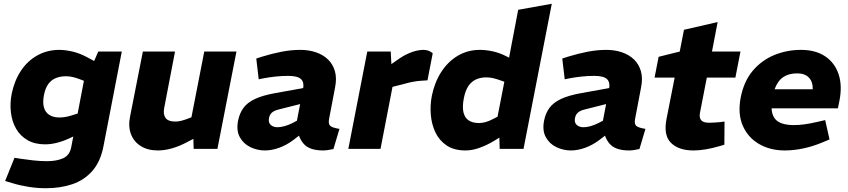

<svg xmlns="http://www.w3.org/2000/svg" viewBox="-20 -790 4501 1019"><path d="M223 209Q179 209 133.7 202Q88.5 195 47.1 182.5L7.2 170.5L57 47.4L91.9 52.9Q123.4 57.4 158.4 61.4Q193.4 65.4 229.5 65.4Q280.1 65.4 314.6 50.1Q349.1 34.8 357.7 -7.3L431.7 -394.6L461.1 -423.5L501.5 -516.4H626.4L529.4 -15.3Q513.9 66.6 471 116.1Q428.1 165.5 364.7 187.3Q301.3 209 223 209ZM219.6 -23.9Q164.7 -23.9 126.2 -46.2Q87.7 -68.4 65.7 -106.4Q43.7 -144.3 37.9 -192.8Q32.1 -241.4 42.2 -293Q56.7 -362.9 91.4 -414.9Q126.1 -466.9 178.4 -496.1Q230.6 -525.3 295.1 -525.3Q327.1 -525.3 365 -516.3Q403 -507.3 440.5 -487.3L491.9 -459.7L442 -355L399 -371.2Q381.5 -377.7 364.5 -381.5Q347.4 -385.3 330.4 -385.3Q299.8 -385.3 275.9 -375.4Q252.1 -365.6 236.3 -344.1Q220.5 -322.5 213.4 -285.9Q205.9 -248.8 212.7 -222Q219.5 -195.1 240.6 -180.8Q261.6 -166.5 295.8 -166.5Q311.3 -166.5 328.6 -169.5Q345.9 -172.5 363.5 -178.5L392.6 -187.6L419.5 -89.8L358.8 -60.8Q323.4 -43.3 287.7 -33.6Q252 -23.9 219.6 -23.9Z M818 8.5Q764.5 8.5 727.5 -14.5Q690.6 -37.5 675.1 -78.2Q659.7 -118.9 670.2 -170.8L738.2 -516.4H908.9L851.4 -216.7Q844.9 -182.5 858.9 -163.7Q873 -144.9 909.6 -144.9Q924.1 -144.9 938.2 -148.1Q952.3 -151.4 966.9 -156.5L996 -167.5L1064.1 -516.4H1234.9L1133.9 0H1007.9L1005 -91.4L1036.3 -68.8L975.3 -36.9Q932.3 -13.9 892.9 -2.7Q853.5 8.5 818 8.5Z M1749.7 1Q1734.2 4.5 1719.5 6.5Q1704.8 8.5 1694.8 8.5Q1621 8.5 1590.6 -28Q1560.2 -64.4 1559.6 -114.3L1553.7 -138.3L1588.7 -319.2Q1595.2 -352.6 1577.7 -369.9Q1560.2 -387.3 1509.6 -387.3Q1475.6 -387.3 1442.6 -383.7Q1409.6 -380.2 1377.6 -374.2L1353.1 -369.2L1340.1 -479.4L1373 -489.9Q1422.9 -505.3 1473.8 -515.3Q1524.7 -525.3 1573.7 -525.3Q1619.3 -525.3 1657.2 -512.3Q1695.2 -499.3 1721.1 -474.1Q1747 -448.9 1757.5 -412Q1768 -375 1758.5 -326.7L1726.4 -158.2Q1721.4 -131.6 1733.4 -121.5Q1745.4 -111.5 1781.6 -106ZM1386.2 8.5Q1345.7 8.5 1309 -9Q1272.2 -26.6 1252.7 -62.1Q1233.3 -97.6 1243.7 -150.6Q1251.7 -189.5 1272.2 -217.5Q1292.7 -245.5 1333.4 -264.8Q1374.1 -284 1442 -296L1602.8 -325L1584.8 -240.7L1461.1 -209.5Q1443.1 -205.5 1432.1 -198.9Q1421.1 -192.4 1415.6 -183.9Q1410.1 -175.4 1407.6 -163.9Q1403.1 -139.3 1416.9 -127Q1430.7 -114.7 1452.8 -114.7Q1468.8 -114.7 1490.2 -120.5Q1511.5 -126.3 1534.1 -137.9L1571.3 -157.5L1593.6 -90.5L1537.5 -47.4Q1501.1 -20 1461.7 -5.7Q1422.2 8.5 1386.2 8.5Z M1828.7 0 1929.2 -516.4H2053.7L2058.6 -422L2021.7 -425L2102.6 -481.4Q2135.1 -502.8 2167.6 -514.1Q2200.2 -525.3 2227.7 -525.3Q2254.7 -525.8 2276.6 -507.4L2248.7 -363.6Q2229.2 -362.6 2210.5 -361.1Q2191.7 -359.5 2172.2 -356Q2152.6 -352.5 2129.6 -346L2063.1 -328.9L1999.5 0Z M2450.6 8.5Q2390.1 8.5 2350.9 -17.7Q2311.7 -44 2291.2 -86.7Q2270.7 -129.4 2266.4 -180.9Q2262.1 -232.3 2272.1 -282.4Q2286.6 -353.3 2321.9 -408.1Q2357.1 -462.8 2409.6 -494.1Q2462.1 -525.3 2527.1 -525.3Q2557.6 -525.3 2592.6 -518.1Q2627.5 -510.8 2661.1 -494.3L2723.5 -463.4L2670.7 -426L2730.2 -738L2908.5 -770L2758.5 0H2632L2629.1 -96.4L2611.7 -124.8L2656.7 -356.2L2626.6 -366.7Q2613.5 -371.3 2596.5 -375.3Q2579.4 -379.4 2560.8 -379.4Q2531.2 -379.4 2507.2 -368.8Q2483.1 -358.2 2466.3 -334.1Q2449.5 -310 2441.4 -266.9Q2432.9 -222.3 2439.9 -193.2Q2447 -164.1 2468 -150.6Q2489.1 -137 2522.2 -137Q2538.3 -137 2556.1 -141.8Q2573.9 -146.6 2591 -155.6L2624.7 -172.7L2646.5 -69.5L2600 -41Q2562.1 -18.5 2523.8 -5Q2485.6 8.5 2450.6 8.5Z M3373.7 1Q3358.2 4.5 3343.5 6.5Q3328.8 8.5 3318.8 8.5Q3245 8.5 3214.6 -28Q3184.2 -64.4 3183.6 -114.3L3177.7 -138.3L3212.7 -319.2Q3219.2 -352.6 3201.7 -369.9Q3184.2 -387.3 3133.6 -387.3Q3099.6 -387.3 3066.6 -383.7Q3033.6 -380.2 3001.6 -374.2L2977.1 -369.2L2964.1 -479.4L2997 -489.9Q3046.9 -505.3 3097.8 -515.3Q3148.7 -525.3 3197.7 -525.3Q3243.3 -525.3 3281.2 -512.3Q3319.2 -499.3 3345.1 -474.1Q3371 -448.9 3381.5 -412Q3392 -375 3382.5 -326.7L3350.4 -158.2Q3345.4 -131.6 3357.4 -121.5Q3369.4 -111.5 3405.6 -106ZM3010.2 8.5Q2969.7 8.5 2933 -9Q2896.2 -26.6 2876.7 -62.1Q2857.3 -97.6 2867.7 -150.6Q2875.7 -189.5 2896.2 -217.5Q2916.7 -245.5 2957.4 -264.8Q2998.1 -284 3066 -296L3226.8 -325L3208.8 -240.7L3085.1 -209.5Q3067.1 -205.5 3056.1 -198.9Q3045.1 -192.4 3039.6 -183.9Q3034.1 -175.4 3031.6 -163.9Q3027.1 -139.3 3040.9 -127Q3054.7 -114.7 3076.8 -114.7Q3092.8 -114.7 3114.2 -120.5Q3135.5 -126.3 3158.1 -137.9L3195.3 -157.5L3217.6 -90.5L3161.5 -47.4Q3125.1 -20 3085.7 -5.7Q3046.2 8.5 3010.2 8.5Z M3660.3 8.5Q3581.9 8.5 3541.2 -31.7Q3500.5 -71.8 3517.4 -158.7L3560.6 -378.3H3454L3475.5 -488.5L3587.5 -516.4L3610 -631.9L3788.7 -672.9L3758.7 -516.4H3909.9L3882.9 -378.3H3731.3L3694.7 -190.1Q3690.2 -166.5 3700.9 -152.5Q3711.7 -138.5 3744.6 -138.5Q3761.7 -138.5 3775.3 -139.8Q3788.8 -141 3802.4 -142L3825.3 -145L3824.4 -22L3798.9 -14.4Q3761.5 -3.5 3726.6 2.5Q3691.7 8.5 3660.3 8.5Z M4145.4 8.5Q4066.5 8.5 4007.6 -26.3Q3948.6 -61 3921.6 -124.2Q3894.7 -187.5 3911.2 -273Q3928.2 -359.4 3975.6 -415.1Q4023 -470.8 4089.9 -498.1Q4156.8 -525.3 4230.3 -525.3Q4309.2 -525.3 4360.2 -490.6Q4411.1 -455.8 4430.8 -395.6Q4450.6 -335.4 4435.6 -258L4427.1 -215.1H4075Q4076.5 -182.9 4090.2 -163.3Q4104 -143.7 4130.3 -134.9Q4156.6 -126.1 4194.2 -126.1Q4219.7 -126.1 4249.2 -130.1Q4278.7 -134.1 4311.2 -141.6L4359.5 -152.6L4382.5 -49.9L4345.5 -34.4Q4292.6 -12.5 4242.2 -2Q4191.8 8.5 4145.4 8.5ZM4091 -316.4H4293.6Q4294.1 -357 4272.5 -378.8Q4250.9 -400.6 4210.8 -400.6Q4166.2 -400.6 4136.9 -380.8Q4107.5 -361 4091 -316.4Z"/></svg>

Font: REM Medium
Style: Italic
Weight: 500
Italic angle: -11°
Designer: Octavio Pardo
Foundry: Ashler Design
Version: Version 1.005;gftools[0.9.28]